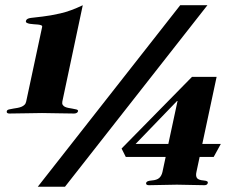

<svg xmlns="http://www.w3.org/2000/svg" viewBox="-20 -706 958 734"><path d="M218.3 -317.9Q216.8 -310.1 219.7 -305.2Q222.7 -300.3 228.3 -297.6Q233.9 -294.9 241.2 -293.5Q248.5 -292 255.4 -291Q264.6 -289.6 272 -287.6Q279.3 -285.6 278.3 -280.8Q277.3 -276.4 272.9 -274.2Q268.6 -272 263.2 -272Q232.4 -272 201.9 -272.9Q171.4 -273.9 140.6 -273.9Q108.9 -273.9 77.6 -272.9Q46.4 -272 15.6 -272Q10.3 -272 7.6 -274.2Q4.9 -276.4 5.9 -280.8Q6.8 -285.6 14.2 -287.6Q21.5 -289.6 31.7 -291Q39.1 -292 46.9 -293.5Q54.7 -294.9 61.5 -297.6Q68.4 -300.3 73.5 -305.2Q78.6 -310.1 80.1 -317.9L141.1 -603Q142.1 -607.4 137.5 -609.4Q132.8 -611.3 125.5 -612.1Q118.2 -612.8 109.6 -613.3Q101.1 -613.8 94 -615Q86.9 -616.2 82.5 -618.7Q78.1 -621.1 79.1 -626Q81.1 -635.3 97.9 -637.5Q114.7 -639.6 143.3 -642.8Q171.9 -646 210.7 -654.8Q249.5 -663.6 296.4 -686ZM228.5 7.8H124.5L668.9 -686H772.9ZM498.5 -155.8H623.5L658.7 -319.8H656.7ZM753.4 -155.8H824.2L796.9 -106H743.2L731 -48.8Q727.5 -33.7 732.9 -25.6Q738.3 -17.6 758.3 -16.1Q769 -15.1 772.2 -12.7Q775.4 -10.3 774.4 -6.8Q772.9 2 761.2 2Q734.9 2 708.7 1Q682.6 0 656.2 0Q629.9 0 602.8 1Q575.7 2 549.3 2Q537.1 2 538.6 -6.8Q539.6 -10.3 543.9 -12.7Q548.3 -15.1 560.1 -16.1Q579.6 -17.6 588.6 -25.6Q597.7 -33.7 601.1 -48.8L613.3 -106H460.9L444.8 -138.2L713.9 -412.1H808.1Z"/></svg>

Font: XB Zar
Style: Bold Italic
Weight: 700
Italic angle: -12°
Designer: Behnam
Foundry: Irmug
Version: Version 8.005 2009